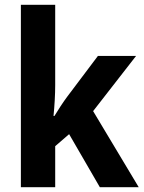

<svg xmlns="http://www.w3.org/2000/svg" viewBox="-20 -780 600 800"><path d="M210 -425Q210 -396 208 -361Q206 -326 203 -297H207Q217 -314 232.5 -337.5Q248 -361 260 -377L388 -547H547L368 -317L558 0H396L268 -221L210 -171V0H67V-760H210Z"/></svg>

Font: Noto Sans Khmer UI SemiCondensed
Style: Bold
Weight: 700
Width: 4
Designer: Danh Hong and the Monotype Design Team
Foundry: Monotype Imaging Inc.
Version: Version 2.002; ttfautohint (v1.8.4.7-5d5b)